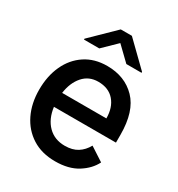

<svg xmlns="http://www.w3.org/2000/svg" viewBox="-180 -867 921 995"><g transform="rotate(30 280.0 -370.0)"><path d="M297.9 11Q217.3 11 160 -25.4Q102.6 -61.8 71.9 -125.2Q41.2 -188.6 41.2 -269.9Q41.2 -351.9 70.7 -415.7Q100.1 -479.4 155.2 -516Q210.2 -552.6 286.2 -552.6Q392 -552.6 457.6 -485.1Q523.1 -417.6 523.1 -277.7V-230.8H152Q160.9 -162.6 200.1 -123.2Q239.3 -83.8 301.1 -83.8Q346.2 -83.8 376.4 -102.8Q406.6 -121.8 425.8 -156.6L507.8 -103.3Q484 -55.4 431.1 -22.2Q378.2 11 297.9 11ZM286.6 -458.5Q231.2 -458.5 196.4 -418.7Q161.6 -378.9 152.7 -314.6H417.3Q417.3 -379.6 383.2 -419Q349.1 -458.5 286.6 -458.5ZM204.2 -610.4 284.8 -688.9 366.1 -610.4H457V-615.8L317.8 -751.4H251.4L112.6 -615.8V-610.4Z"/></g></svg>

Font: Interface Medium
Style: Regular
Weight: 500
Designer: Rasmus Andersson
Foundry: rsms
Version: Version 1.8